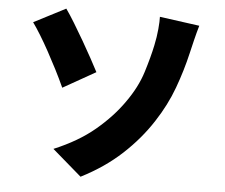

<svg xmlns="http://www.w3.org/2000/svg" viewBox="-55 -829 1111 946"><g transform="rotate(5 500.0 -355.5)"><path d="M232 -71Q352 -121 433.5 -189.5Q515 -258 568 -334Q623 -411 647 -488Q671 -565 683 -623Q692 -665 695.5 -704.5Q699 -744 698 -765L895 -738Q885 -704 875.5 -665Q866 -626 860 -600Q840 -513 807.5 -424.5Q775 -336 720 -252Q662 -162 577.5 -83.5Q493 -5 377 54ZM235 -765Q255 -737 279 -697.5Q303 -658 328 -615Q353 -572 374.5 -532.5Q396 -493 410 -466L249 -375Q229 -419 206.5 -463Q184 -507 161.5 -548Q139 -589 117.5 -624Q96 -659 78 -684Z"/></g></svg>

Font: Noto Sans SC Black
Style: Regular
Weight: 900
Designer: Ryoko NISHIZUKA  (kana, bopomofo & ideographs); Paul D. Hunt (Latin, Greek & Cyrillic); Sandoll Communications , Soo-you
Foundry: Adobe
Version: Version 2.004-H2;hotconv 1.0.118;makeotfexe 2.5.65603